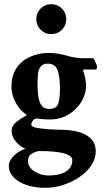

<svg xmlns="http://www.w3.org/2000/svg" viewBox="-20 -694 514 927"><path d="M198.2 212.9Q149.4 212.9 109.4 199.7Q69.3 186.5 45.9 162.1Q22.5 137.7 22.5 105.5Q22.5 84 45.4 59.6Q68.4 35.2 102.5 24.4Q77.1 13.7 56.6 -10.3Q36.1 -34.2 36.1 -62.5Q36.1 -86.9 58.1 -104.5Q80.1 -122.1 110.4 -138.7Q91.8 -149.4 74.2 -170.9Q56.6 -192.4 45.9 -220.2Q35.2 -248 35.2 -275.4Q35.2 -329.1 59.6 -365.2Q84 -401.4 125.5 -419.9Q167 -438.5 217.8 -438.5Q253.9 -438.5 300.8 -425.8Q324.2 -418.9 343.3 -416Q362.3 -413.1 376 -413.1H429.7Q431.6 -413.1 436 -404.3Q440.4 -395.5 444.3 -386.2Q448.2 -377 448.2 -372.1Q448.2 -358.4 442.4 -358.4H384.8Q380.9 -357.4 380.9 -355.5L388.7 -329.1Q391.6 -316.4 393.6 -303.7Q395.5 -291 395.5 -280.3Q395.5 -239.3 372.6 -202.1Q349.6 -165 310.5 -141.1Q271.5 -117.2 220.7 -117.2Q201.2 -117.2 184.6 -118.7Q168 -120.1 154.3 -122.1Q141.6 -118.2 136.2 -108.4Q130.9 -98.6 130.9 -92.8Q130.9 -84 147.5 -79.1Q161.1 -75.2 188.5 -72.3Q215.8 -69.3 243.2 -68.4Q270.5 -67.4 285.2 -67.4Q440.4 -60.5 442.4 35.2Q442.4 71.3 421.4 103.5Q400.4 135.7 364.7 160.2Q329.1 184.6 285.6 198.7Q242.2 212.9 198.2 212.9ZM216.8 -168Q253.9 -168 261.7 -195.3Q269.5 -222.7 269.5 -261.7Q269.5 -324.2 257.8 -355.5Q246.1 -386.7 210.9 -386.7Q187.5 -386.7 176.8 -373Q166 -359.4 163.6 -337.9Q161.1 -316.4 161.1 -292V-287.1Q161.1 -255.9 165 -228.5Q168.9 -201.2 180.7 -184.6Q192.4 -168 216.8 -168ZM214.8 153.3Q265.6 153.3 297.4 134.8Q329.1 116.2 329.1 79.1Q329.1 35.2 165 35.2Q140.6 42 127.9 51.8Q115.2 61.5 115.2 84Q115.2 113.3 146 133.3Q176.8 153.3 214.8 153.3ZM227.5 -529.3Q197.3 -529.3 176.3 -550.3Q155.3 -571.3 155.3 -601.6Q155.3 -631.8 176.3 -652.8Q197.3 -673.8 227.5 -673.8Q257.8 -673.8 278.8 -652.8Q299.8 -631.8 299.8 -601.6Q299.8 -571.3 278.8 -550.3Q257.8 -529.3 227.5 -529.3Z"/></svg>

Font: Crimson Text Bold
Style: Bold
Weight: 700
Designer: Sebastian Kosch
Foundry: Sebastian Kosch
Version: Version 1.10 July 1, 2025